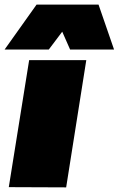

<svg xmlns="http://www.w3.org/2000/svg" viewBox="-35 -810 513 830"><path d="M251 0 3 -1 91 -550H338ZM-15 -596 123 -790H391L458 -596H268L234 -673L176 -596Z"/></svg>

Font: Georama Extended Black
Style: Italic
Weight: 900
Width: 7
Italic angle: -9°
Designer: Jean-Baptiste Levee
Foundry: Production Type
Version: Version 1.000